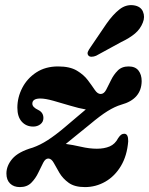

<svg xmlns="http://www.w3.org/2000/svg" viewBox="-20 -732 592 763"><path d="M489.5 -170.5Q485 -113.5 460.8 -72.8Q436.5 -32 398.8 -10.2Q361 11.5 317.5 11.5Q276.5 11.5 253 -5.5Q229.5 -22.5 216.2 -45Q203 -67.5 193.8 -84.5Q184.5 -101.5 172.5 -102Q160.5 -102.5 151.8 -85.5Q143 -68.5 132.2 -45.8Q121.5 -23 104.5 -5.8Q87.5 11.5 59 11.5Q34.5 11.5 20 -2.8Q5.5 -17 5.5 -42.5Q5.5 -73.5 29.2 -101.2Q53 -129 110.5 -145.5Q140 -156 169.2 -174.8Q198.5 -193.5 236.5 -225.5Q264 -249 285.2 -266.8Q306.5 -284.5 321 -297Q294 -301.5 259.2 -312Q224.5 -322.5 192.2 -331.5Q160 -340.5 140.5 -340.5Q108.5 -340.5 108.5 -320Q108.5 -306 132 -295Q152.5 -285 152.5 -263Q152.5 -247.5 140.5 -238.2Q128.5 -229 112 -229Q84 -229 66.5 -248.5Q49 -268 49 -304Q49 -345 68.5 -382.8Q88 -420.5 124.2 -444.2Q160.5 -468 211 -468Q257.5 -468 285.2 -451.5Q313 -435 329.2 -413.2Q345.5 -391.5 356.5 -375Q367.5 -358.5 380 -358.5Q393 -358.5 401.8 -375Q410.5 -391.5 421 -413.2Q431.5 -435 447.8 -451.5Q464 -468 491 -468Q517.5 -468 530.2 -451.8Q543 -435.5 543 -409.5Q542 -338 462 -316Q436.5 -308.5 407.5 -290.5Q378.5 -272.5 337.5 -238Q302.5 -209.5 279.5 -191Q256.5 -172.5 241.5 -160Q268 -156.5 301.8 -148.8Q335.5 -141 365 -141Q394.5 -141 416 -150.2Q437.5 -159.5 449.5 -183Q456.5 -193.5 462 -197Q467.5 -200.5 474 -200.5Q490 -200.5 489.5 -170.5ZM403 -637.5Q428.5 -674 454.5 -694.5Q480.5 -715 511 -711Q539 -707 548 -686Q557 -665 547.5 -642Q537.5 -616.5 516.5 -598.8Q495.5 -581 461 -564.5L362 -510.5Q352.5 -506.5 343.5 -506.5Q334.5 -506.5 330.5 -512.5Q326 -519 329.5 -527Q333 -535 339.5 -544Z"/></svg>

Font: Fraunces 72pt Soft
Style: Bold Italic
Weight: 700
Italic angle: -16°
Version: Version 1.000;[b76b70a41]